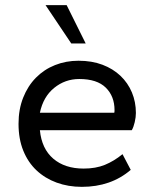

<svg xmlns="http://www.w3.org/2000/svg" viewBox="-20 -716 600 746"><path d="M298 10Q245 10 200 -6.5Q155 -23 122 -54Q89 -85 70.5 -130.5Q52 -176 52 -235Q52 -291 70 -336.5Q88 -382 119.5 -414Q151 -446 193.5 -463Q236 -480 285 -480Q337 -480 378 -464.5Q419 -449 448 -421.5Q477 -394 492.5 -357Q508 -320 508 -277Q508 -261 503.5 -241.5Q499 -222 492 -210H135Q142 -138 187 -99.5Q232 -61 305 -61Q352 -61 387.5 -75.5Q423 -90 456 -117L488 -56Q411 10 298 10ZM288 -409Q233 -409 190.5 -374.5Q148 -340 135 -278H424Q425 -281 425 -288Q425 -342 391 -375.5Q357 -409 288 -409ZM257 -547 157 -696H239L313 -547Z"/></svg>

Font: Gantari
Style: Regular
Weight: 400
Designer: Anugrah Pasau
Foundry: Lafontype
Version: Version 1.000; ttfautohint (v1.8.4)